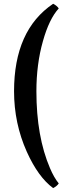

<svg xmlns="http://www.w3.org/2000/svg" viewBox="-20 -884 373 1007"><path d="M288.1 78.1Q278.8 92.3 258.8 102.5Q180.7 45.4 120.6 -87.9Q53.7 -237.3 53.7 -405.3Q53.7 -726.1 258.8 -864.3Q278.8 -854 288.1 -839.8Q237.8 -784.7 205.1 -668Q170.9 -547.4 170.9 -405.3Q170.9 -168 242.2 -2Q263.2 47.4 288.1 78.1Z"/></svg>

Font: Amarante
Style: Regular
Weight: 400
Designer: Karolina Lach
Foundry: Sorkin Type Co.
Version: Version 1.001